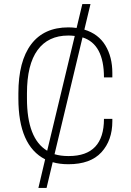

<svg xmlns="http://www.w3.org/2000/svg" viewBox="-20 -860 640 940"><path d="M423 -840 393 -715Q462 -694 496 -637.5Q530 -581 530 -503V-481H489Q489 -644 384 -677L247 -105Q277 -96 314 -96H317Q489 -96 489 -278H530V-266Q530 -173 476.5 -114.5Q423 -56 315 -56Q271 -56 238 -66L208 60H168L201 -80Q70 -147 70 -378V-403Q70 -560 132.5 -643Q195 -726 315 -726Q337 -726 355 -723L383 -840ZM112 -378Q112 -181 211 -122L346 -684Q328 -686 317 -686H314Q216 -686 164 -615Q112 -544 112 -403Z"/></svg>

Font: Cooper Hewitt
Style: Light
Weight: 703
Designer: Village Type and Design LLC
Foundry: Cooper Hewitt Smithsonian Design Museum
Version: 1.000